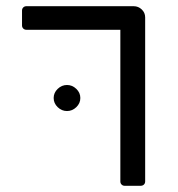

<svg xmlns="http://www.w3.org/2000/svg" viewBox="-20 -599 574 619"><path d="M368 -14V-503H65Q59 -503 55 -507Q51 -511 51 -517V-565Q51 -571 55 -575Q59 -579 65 -579H411Q426 -579 437 -568.5Q448 -558 448 -543V-14Q448 -8 444 -4Q440 0 433 0H382Q376 0 372 -4Q368 -8 368 -14ZM153 -283Q153 -300 166 -312.5Q179 -325 196 -325Q213 -325 226 -312.5Q239 -300 239 -283Q239 -266 226 -253.5Q213 -241 196 -241Q179 -241 166 -253.5Q153 -266 153 -283Z"/></svg>

Font: Miriam Libre
Style: Regular
Weight: 400
Version: Version 1.000